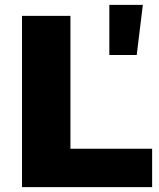

<svg xmlns="http://www.w3.org/2000/svg" viewBox="-20 -765 650 785"><path d="M70 0V-700H268V-157H602V0ZM427 -540V-745H564L539 -540Z"/></svg>

Font: MOST Montserrat ExtraBold
Style: Regular
Weight: 800
Designer: Julieta Ulanovsky
Foundry: Julieta Ulanovsky
Version: Version 8.000;March 11, 2024;FontCreator 15.0.0.2926 64-bit